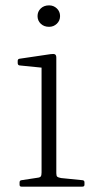

<svg xmlns="http://www.w3.org/2000/svg" viewBox="-20 -696 360 716"><path d="M135 0V-324H190V0ZM60 0Q53 0 53 -7V-16Q53 -23 60 -24L119 -33Q129 -34 132 -38Q135 -42 135 -53V-180H190V-50Q190 -40 193.5 -37Q197 -34 208 -32L288 -24Q295 -23 295 -16V-7Q295 0 287 0ZM135 -324V-468L153 -442L53 -452Q46 -453 46 -461V-469Q46 -476 53 -477L168 -494Q181 -496 185.5 -493Q190 -490 190 -481V-324ZM163 -596Q144 -596 132 -607.5Q120 -619 120 -636Q120 -653 132 -664.5Q144 -676 163 -676Q180 -676 192 -664.5Q204 -653 204 -636Q204 -619 192 -607.5Q180 -596 163 -596Z"/></svg>

Font: Hahmlet ExtraLight
Style: Regular
Weight: 250
Designer: Minjoo Ham & Mark Frömberg
Foundry: hypertype
Version: Version 1.002